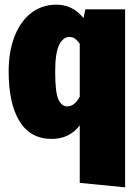

<svg xmlns="http://www.w3.org/2000/svg" viewBox="-20 -574 588 821"><path d="M515 -534V227L321 208V-38Q277 20 201 20Q110 20 63.5 -55.5Q17 -131 17 -269Q17 -354 42.5 -419Q68 -484 114 -519Q160 -554 221 -554Q255 -554 283.5 -540.5Q312 -527 337 -497L345 -534ZM321 -160V-387Q310 -402 300 -409Q290 -416 277 -416Q250 -416 233 -382Q216 -348 216 -268Q216 -177 230 -148Q244 -119 268 -119Q298 -119 321 -160Z"/></svg>

Font: Fira Sans Condensed Black
Style: Regular
Weight: 900
Width: 3
Designer: Carrois Corporate & Edenspiekermann AG
Foundry: Carrois Corporate GbR & Edenspiekermann AG
Version: Version 4.203